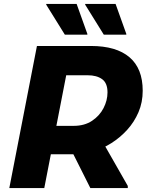

<svg xmlns="http://www.w3.org/2000/svg" viewBox="-20 -953 761 973"><path d="M180 -171.2 210 -315.2H353.2Q408.2 -315.2 446.5 -340.8Q484.7 -366.3 504.7 -405.2Q524.8 -444.2 524.8 -484.8Q524.8 -532.2 497.4 -551.9Q470 -571.6 424.4 -571.6H260L287.2 -720H441.2Q569 -720 636.1 -663Q703.2 -606 703.2 -493.2Q703.2 -434.2 681.8 -384.3Q660.4 -334.5 624.4 -294.9Q588.4 -255.4 544.4 -227.7Q500.4 -200.1 454.5 -185.6Q408.6 -171.2 367.6 -171.2ZM27.2 0 167.2 -720H344.4L204.4 0ZM437.8 0 339.2 -196.4 491.6 -249.2 627.6 -10.8V0ZM308.7 -777.2 214.3 -929.2V-933.2H368.3L422.7 -781.2V-777.2ZM506.1 -777.2 411.7 -929.2V-933.2H565.7L620.1 -781.2V-777.2Z"/></svg>

Font: Kufam
Style: Italic
Weight: 400
Italic angle: -11°
Designer: Artur Schmal
Foundry: Original Type
Version: Version 1.301; ttfautohint (v1.8.3)